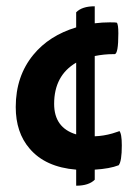

<svg xmlns="http://www.w3.org/2000/svg" viewBox="-20 -620 427 610"><path d="M222 -193V-421Q152 -380 152 -290Q152 -214 222 -193ZM222 -581Q241 -600 280 -600H281V-546Q305 -549 329 -549Q348 -549 351 -548Q356 -543 356 -514Q356 -448 344 -448H339Q311 -448 281 -442V-187Q309 -188 337 -196Q363 -204 359 -204Q367 -196 367 -158Q367 -107 357 -95Q329 -84 281 -81V-49Q262 -30 222 -30V-81Q124 -89 74 -148Q30 -199 30 -280Q30 -378 86 -446Q136 -507 222 -533Z"/></svg>

Font: Bubblegum Sans
Style: Regular
Weight: 400
Designer: Angel Koziupa and Alejandro Paul
Foundry: Angel Koziupa and Alejandro Paul
Version: Version 1.001